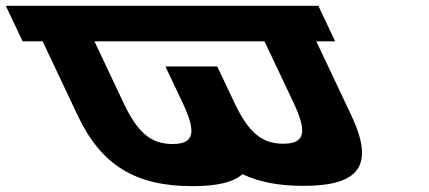

<svg xmlns="http://www.w3.org/2000/svg" viewBox="-231 -621 1465 656"><path d="M-211.2 -601.2 -153.7 -479.8H-85.3L34.7 -226C116 -54 234.6 15 426.6 15C509.1 15 565.9 2.3 597.6 -25.9C655.4 1.6 723.6 14 805.1 14C997.1 14 1050.5 -55 969.2 -227L849.7 -479.8H914.1L856.7 -601.2ZM91.7 -479.8H672.7L771.9 -270C819.6 -169 811 -130 737 -130C663 -130 617.6 -169 569.9 -270L511.2 -394H334.2L393.3 -269C441.1 -168 432.5 -129 358.5 -129C284.5 -129 239.1 -168 191.3 -269Z"/></svg>

Font: Hussar
Style: BdOpOblFive
Weight: 700
Foundry: Cannot Into Space Fonts
Version: Version 2.00